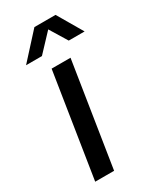

<svg xmlns="http://www.w3.org/2000/svg" viewBox="-181 -759 677 818"><g transform="rotate(-30 157.0 -350.0)"><path d="M33 0 113 -510H206L126 0ZM26 -577 138 -700H242L314 -577H236L184 -662L104 -577Z"/></g></svg>

Font: MuseoModerno
Style: Italic
Weight: 400
Italic angle: -9°
Designer: Pablo Cosgaya, Héctor Gatti, Marcela Romero, and the Authors of The MuseoModerno Project.
Foundry: Omnibus-Type Team
Version: Version 1.003